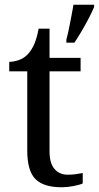

<svg xmlns="http://www.w3.org/2000/svg" viewBox="-20 -780 417 810"><path d="M240 10Q164 10 129.5 -24.5Q95 -59 95 -145V-479H19V-519Q37 -519 59 -526.5Q81 -534 97 -551Q114 -569 125 -595Q136 -621 143 -659H189V-536H320V-479H189V-142Q189 -91 210 -67Q231 -43 265 -43Q283 -43 298 -45Q313 -47 329 -50V-6Q316 0 290 5Q264 10 240 10ZM260 -613Q266 -635 271 -660Q276 -685 281 -710.5Q286 -736 290 -760H377V-750Q368 -729 354 -702Q340 -675 324 -648Q308 -621 294 -600H260Z"/></svg>

Font: Noto Serif Gujarati
Style: Regular
Weight: 400
Designer: Universal Thirst, Indian Type Foundry and the Monotype Design Team
Foundry: Monotype Imaging Inc.
Version: Version 2.102